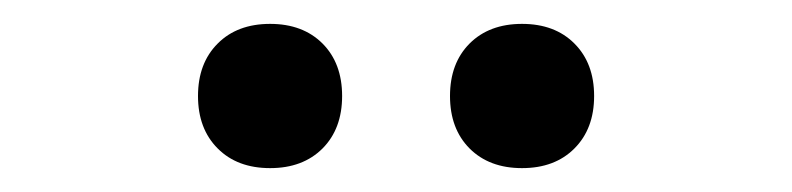

<svg xmlns="http://www.w3.org/2000/svg" viewBox="-20 -705 660 160"><path d="M371.3 -581.3Q355 -597.7 355 -625Q355 -652.3 371.3 -668.7Q387.7 -685.1 415 -685.1Q442.4 -685.1 458.7 -668.7Q475.1 -652.3 475.1 -625Q475.1 -597.7 458.7 -581.3Q442.4 -564.9 415 -564.9Q387.7 -564.9 371.3 -581.3ZM161.4 -581.3Q145 -597.7 145 -625Q145 -652.3 161.4 -668.7Q177.7 -685.1 205.1 -685.1Q232.4 -685.1 248.8 -668.7Q265.1 -652.3 265.1 -625Q265.1 -597.7 248.8 -581.3Q232.4 -564.9 205.1 -564.9Q177.7 -564.9 161.4 -581.3Z"/></svg>

Font: Optician Sans
Style: Regular
Weight: 400
Designer: Fábio Duarte Martins, Simen Schikulski
Version: Version 1.002